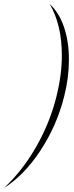

<svg xmlns="http://www.w3.org/2000/svg" viewBox="-90 -770 367 950"><path d="M190 -295Q216 -401 216 -496Q216 -647 156 -750Q202 -708 226.5 -636.5Q251 -565 251 -475Q251 -386 228 -295Q192 -150 111 -26.5Q30 97 -70 160Q22 74 90 -45.5Q158 -165 190 -295Z"/></svg>

Font: Srisakdi
Style: Regular
Weight: 400
Designer: Cadson Demak Co.,Ltd.
Foundry: Cadson Demak Co.,Ltd.
Version: Version 1.000